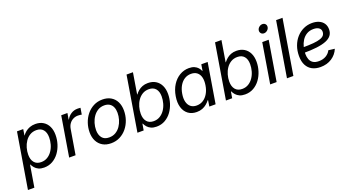

<svg xmlns="http://www.w3.org/2000/svg" viewBox="-68 -1464 4371 2392"><g transform="rotate(-20 2118.0 -267.5)"><path d="M-9.3 204.1 112.3 -529.3H194.8L182.1 -448.7H184.1Q200.7 -472.7 225.3 -492.9Q250 -513.2 283 -525.4Q315.9 -537.6 356.9 -537.6Q416.5 -537.6 459.5 -511.2Q502.4 -484.9 525.6 -437.3Q548.8 -389.6 548.8 -324.2Q548.8 -262.7 530.3 -202.9Q511.7 -143.1 476.6 -95Q441.4 -46.9 391.1 -18.1Q340.8 10.7 277.3 10.7Q234.4 10.7 204.8 -3.2Q175.3 -17.1 156.7 -38.8Q138.2 -60.5 127.4 -84H123.5L75.7 204.1ZM266.1 -65.9Q313.5 -65.9 350.3 -88.4Q387.2 -110.8 412.6 -148.2Q438 -185.5 450.7 -231.2Q463.4 -276.9 463.4 -322.8Q463.4 -388.2 432.1 -424.8Q400.9 -461.4 342.3 -461.4Q293.9 -461.4 256.8 -439Q219.7 -416.5 194.6 -379.4Q169.4 -342.3 156.7 -297.1Q144 -252 144 -206.5Q144 -141.6 175.3 -103.8Q206.5 -65.9 266.1 -65.9Z M611.3 0 698.7 -529.3H780.8L767.1 -446.8H770.5Q792 -487.3 830.3 -512.2Q868.7 -537.1 917.5 -537.1Q927.7 -537.1 939 -536.1Q950.2 -535.2 956.1 -534.7L941.9 -449.2Q936.5 -450.7 922.6 -452.6Q908.7 -454.6 891.6 -454.6Q858.4 -454.6 828.6 -439.9Q798.8 -425.3 778.3 -397.2Q757.8 -369.1 751 -328.1L696.3 0Z M1165.5 11.7Q1101.1 11.7 1054.7 -15.6Q1008.3 -43 983.2 -92Q958 -141.1 958 -207Q958 -270 978 -329.3Q998 -388.7 1035.9 -435.8Q1073.7 -482.9 1127 -510.7Q1180.2 -538.6 1246.1 -538.6Q1310.5 -538.6 1357.2 -511.2Q1403.8 -483.9 1428.7 -434.3Q1453.6 -384.8 1453.6 -318.8Q1453.6 -254.9 1433.6 -195.8Q1413.6 -136.7 1375.5 -89.8Q1337.4 -43 1284.2 -15.6Q1231 11.7 1165.5 11.7ZM1167.5 -64.9Q1216.8 -64.9 1254.4 -87.4Q1292 -109.9 1317.4 -147.2Q1342.8 -184.6 1355.7 -229.5Q1368.7 -274.4 1368.7 -318.8Q1368.7 -361.8 1355 -393.8Q1341.3 -425.8 1313.5 -443.8Q1285.6 -461.9 1243.7 -461.9Q1195.3 -461.9 1158.2 -439.5Q1121.1 -417 1095.5 -379.9Q1069.8 -342.8 1056.4 -297.4Q1043 -252 1043 -206.1Q1043 -143.1 1073.7 -104Q1104.5 -64.9 1167.5 -64.9Z M1769 10.7Q1726.1 10.7 1696.5 -2.7Q1667 -16.1 1647.9 -37.6Q1628.9 -59.1 1617.7 -84H1613.3L1599.1 0H1516.6L1636.7 -727.5H1721.7L1675.8 -448.7H1679.2Q1696.3 -472.2 1720.2 -492.4Q1744.1 -512.7 1775.9 -525.1Q1807.6 -537.6 1848.6 -537.6Q1908.2 -537.6 1951.2 -511.2Q1994.1 -484.9 2017.3 -437.3Q2040.5 -389.6 2040.5 -324.2Q2040.5 -262.7 2022 -202.9Q2003.4 -143.1 1968.3 -95Q1933.1 -46.9 1882.8 -18.1Q1832.5 10.7 1769 10.7ZM1757.8 -65.9Q1805.2 -65.9 1842 -88.4Q1878.9 -110.8 1904.3 -148.2Q1929.7 -185.5 1942.4 -231.2Q1955.1 -276.9 1955.1 -322.8Q1955.1 -388.2 1923.8 -424.8Q1892.6 -461.4 1834 -461.4Q1785.6 -461.4 1748.5 -439Q1711.4 -416.5 1686.3 -379.4Q1661.1 -342.3 1648.4 -297.1Q1635.7 -252 1635.7 -206.5Q1635.7 -141.6 1667 -103.8Q1698.2 -65.9 1757.8 -65.9Z M2301.8 10.7Q2234.4 10.7 2188.7 -23.7Q2143.1 -58.1 2124.8 -119.9Q2106.4 -181.6 2120.1 -264.2Q2133.8 -347.2 2172.6 -408.4Q2211.4 -469.7 2268.6 -503.7Q2325.7 -537.6 2392.6 -537.6Q2435.1 -537.6 2464.1 -524.7Q2493.2 -511.7 2511.2 -491.2Q2529.3 -470.7 2538.6 -447.8H2542.5L2555.7 -529.3H2640.1L2552.7 0H2469.7L2482.4 -81.1H2477.5Q2459 -57.1 2434.1 -36.1Q2409.2 -15.1 2376.2 -2.2Q2343.3 10.7 2301.8 10.7ZM2327.6 -65.9Q2376.5 -65.9 2415 -90.8Q2453.6 -115.7 2479.7 -160.6Q2505.9 -205.6 2515.1 -264.6Q2524.9 -324.2 2513.9 -368.4Q2502.9 -412.6 2472.4 -437Q2441.9 -461.4 2393.1 -461.4Q2345.2 -461.4 2306.6 -437.3Q2268.1 -413.1 2242.2 -368.9Q2216.3 -324.7 2206.5 -264.6Q2196.3 -204.1 2207.8 -159.4Q2219.2 -114.7 2249.8 -90.3Q2280.3 -65.9 2327.6 -65.9Z M2942.4 10.7Q2899.4 10.7 2869.9 -2.7Q2840.3 -16.1 2821.3 -37.6Q2802.2 -59.1 2791 -84H2786.6L2772.5 0H2689.9L2810.1 -727.5H2895L2849.1 -448.7H2852.5Q2869.6 -472.2 2893.6 -492.4Q2917.5 -512.7 2949.2 -525.1Q2981 -537.6 3022 -537.6Q3081.5 -537.6 3124.5 -511.2Q3167.5 -484.9 3190.7 -437.3Q3213.9 -389.6 3213.9 -324.2Q3213.9 -262.7 3195.3 -202.9Q3176.8 -143.1 3141.6 -95Q3106.4 -46.9 3056.2 -18.1Q3005.9 10.7 2942.4 10.7ZM2931.2 -65.9Q2978.5 -65.9 3015.4 -88.4Q3052.2 -110.8 3077.6 -148.2Q3103 -185.5 3115.7 -231.2Q3128.4 -276.9 3128.4 -322.8Q3128.4 -388.2 3097.2 -424.8Q3065.9 -461.4 3007.3 -461.4Q2959 -461.4 2921.9 -439Q2884.8 -416.5 2859.6 -379.4Q2834.5 -342.3 2821.8 -297.1Q2809.1 -252 2809.1 -206.5Q2809.1 -141.6 2840.3 -103.8Q2871.6 -65.9 2931.2 -65.9Z M3276.4 0 3363.8 -529.3H3449.2L3361.8 0ZM3422.4 -624.5Q3398.4 -624.5 3384 -641.4Q3369.6 -658.2 3373 -682.1Q3377 -706.1 3397.2 -722.7Q3417.5 -739.3 3441.4 -739.3Q3465.8 -739.3 3480.2 -722.7Q3494.6 -706.1 3490.7 -682.1Q3486.8 -658.2 3466.8 -641.4Q3446.8 -624.5 3422.4 -624.5Z M3704.6 -727.5 3584 0H3499L3619.6 -727.5Z M3942.4 11.7Q3879.4 11.7 3832.8 -12.7Q3786.1 -37.1 3760.3 -86.2Q3734.4 -135.3 3734.4 -208.5Q3734.4 -280.3 3756.6 -341.1Q3778.8 -401.9 3818.6 -446.5Q3858.4 -491.2 3911.4 -516.1Q3964.4 -541 4025.9 -541Q4078.6 -541 4117.9 -523.4Q4157.2 -505.9 4179 -473.1Q4200.7 -440.4 4200.7 -394.5Q4200.7 -348.1 4176.5 -315.7Q4152.3 -283.2 4102.5 -263.2Q4052.7 -243.2 3976.3 -233.9Q3899.9 -224.6 3795.4 -224.6L3807.1 -293.5Q3896.5 -293.5 3956.1 -298.8Q4015.6 -304.2 4050.5 -316.4Q4085.4 -328.6 4100.3 -347.9Q4115.2 -367.2 4115.2 -395Q4115.2 -426.8 4089.4 -445.6Q4063.5 -464.4 4017.6 -464.4Q3964.4 -464.4 3926.3 -440.9Q3888.2 -417.5 3864.3 -379.4Q3840.3 -341.3 3829.1 -295.9Q3817.9 -250.5 3817.9 -206.1Q3817.9 -168 3829.6 -135.7Q3841.3 -103.5 3869.6 -84Q3897.9 -64.5 3947.8 -64.5Q4002.4 -64.5 4043 -88.6Q4083.5 -112.8 4102.5 -152.3L4185.1 -142.1Q4156.7 -72.3 4092.8 -30.3Q4028.8 11.7 3942.4 11.7Z"/></g></svg>

Font: Inter 24pt
Style: Italic
Weight: 400
Italic angle: -9.3988°
Designer: Rasmus Andersson
Foundry: rsms
Version: Version 4.001;git-66647c0bb